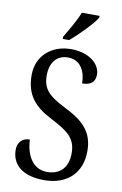

<svg xmlns="http://www.w3.org/2000/svg" viewBox="-101 -988 671 1054"><g transform="rotate(10 234.0 -460.5)"><path d="M189 -784V-771H224C274 -812 345 -886 366 -921V-931H267C250 -886 217 -831 189 -784ZM223 10C345 10 429 -61 429 -188C429 -294 372 -349 269 -400C169 -450 137 -485 137 -559C137 -630 172 -676 236 -676C306 -676 336 -615 336 -549C382 -549 408 -568 408 -611C408 -667 349 -724 244 -724C137 -724 55 -655 55 -547C55 -437 105 -378 207 -326C303 -277 346 -242 346 -162C346 -82 303 -37 230 -37C153 -37 111 -105 107 -196C66 -196 40 -169 40 -128C40 -46 99 10 223 10Z"/></g></svg>

Font: Noto Serif Lao Condensed
Style: Regular
Weight: 400
Width: 3
Designer: Monotype Design Team
Foundry: Monotype Imaging Inc.
Version: Version 2.003